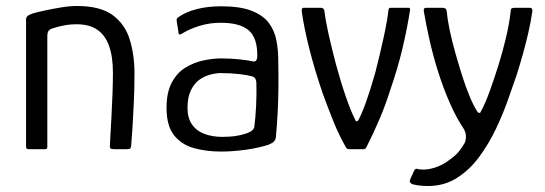

<svg xmlns="http://www.w3.org/2000/svg" viewBox="-20 -498 1820 641"><path d="M75 0Q67 0 67 -8Q67 -114 67 -220Q67 -326 67 -433Q67 -439 71 -443.5Q75 -448 89 -453Q102 -457 127.5 -462.5Q153 -468 182.5 -473Q212 -478 237 -478Q314 -478 355.5 -448Q397 -418 413 -366.5Q429 -315 429 -253Q429 -207 427 -160.5Q425 -114 422.5 -75Q420 -36 418 -13Q417 -4 414.5 -2Q412 0 403 0H360Q352 0 349 -2.5Q346 -5 347 -12Q347 -18 348.5 -44Q350 -70 352 -106.5Q354 -143 355.5 -182.5Q357 -222 357 -255Q357 -309 344 -345Q331 -381 304.5 -399Q278 -417 236 -417Q214 -417 193 -413Q172 -409 155 -403Q149 -402 143.5 -396.5Q138 -391 138 -378Q138 -322 138 -260Q138 -198 138 -134.5Q138 -71 138 -8Q138 0 131 0Z M718 8Q669 8 627.5 -3.5Q586 -15 561 -46.5Q536 -78 536 -138Q536 -189 553 -221.5Q570 -254 598 -271.5Q626 -289 658 -296Q690 -303 719 -303Q749 -303 778 -300Q807 -297 825 -293Q839 -290 839 -313Q839 -373 809.5 -397.5Q780 -422 717 -422Q678 -422 644 -411Q610 -400 588 -386Q582 -382 579 -383Q576 -384 576 -389L570 -427Q569 -433 570.5 -435.5Q572 -438 576 -441Q600 -458 636.5 -467.5Q673 -477 718 -477Q782 -477 820 -462Q858 -447 877 -422Q896 -397 902.5 -364.5Q909 -332 909 -296Q910 -247 909.5 -205Q909 -163 907 -122.5Q905 -82 901 -39Q900 -32 895.5 -26.5Q891 -21 877 -15Q862 -10 842 -5.5Q822 -1 800 2Q778 5 757 6.5Q736 8 718 8ZM723 -41Q732 -41 748.5 -42Q765 -43 783 -47Q801 -51 814 -57.5Q827 -64 829 -74Q833 -104 835 -144Q837 -184 836 -219Q836 -239 822 -243Q809 -247 780 -250.5Q751 -254 717 -254Q702 -254 682.5 -249Q663 -244 646 -232Q629 -220 617.5 -197Q606 -174 606 -138Q606 -104 621 -82.5Q636 -61 662.5 -51Q689 -41 723 -41Z M1145 0Q1138 0 1135 -6Q1111 -48 1092 -95.5Q1073 -143 1056 -190Q1029 -270 1012 -338Q995 -406 988 -456Q985 -472 994 -472H1052Q1056 -472 1059 -469.5Q1062 -467 1063 -462Q1067 -428 1077.5 -381.5Q1088 -335 1102 -282Q1118 -223 1135 -174Q1152 -125 1166 -98Q1168 -92 1171.5 -93Q1175 -94 1177 -98Q1189 -120 1203.5 -161.5Q1218 -203 1233 -256Q1248 -314 1260.5 -371.5Q1273 -429 1277 -465Q1278 -472 1284 -472H1344Q1350 -472 1349 -465Q1341 -411 1325 -342Q1309 -273 1283 -198Q1268 -150 1247.5 -101.5Q1227 -53 1203 -6Q1200 0 1194 0Z M1527 -70Q1504 -104 1482.5 -152.5Q1461 -201 1443.5 -256Q1426 -311 1414 -364.5Q1402 -418 1395 -460Q1393 -472 1403 -472H1458Q1464 -472 1467.5 -469Q1471 -466 1472 -457Q1474 -432 1481.5 -396.5Q1489 -361 1500 -322Q1511 -283 1523 -245Q1535 -207 1548 -176Q1561 -145 1572 -128Q1576 -121 1580 -121Q1584 -121 1585 -125Q1599 -150 1614 -191Q1629 -232 1644 -280Q1659 -328 1670 -375.5Q1681 -423 1685 -461Q1685 -468 1688.5 -470Q1692 -472 1698 -472H1747Q1752 -472 1755 -470Q1758 -468 1757 -459Q1752 -424 1744 -389.5Q1736 -355 1726.5 -320.5Q1717 -286 1705 -248Q1693 -214 1676.5 -166.5Q1660 -119 1636 -68.5Q1612 -18 1580 25.5Q1548 69 1505.5 96Q1463 123 1409 123Q1394 123 1381 121.5Q1368 120 1357 117Q1345 112 1349 102L1363 71Q1366 66 1369 65.5Q1372 65 1377 67Q1402 71 1430.5 62Q1459 53 1480 36Q1500 22 1510.5 9.5Q1521 -3 1531 -20Q1536 -31 1535.5 -44Q1535 -57 1527 -70Z"/></svg>

Font: Glory
Style: Regular
Weight: 400
Designer: Robert Leuschke
Foundry: Robert Leuschke
Version: Version 1.011